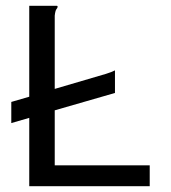

<svg xmlns="http://www.w3.org/2000/svg" viewBox="-20 -643 590 663"><path d="M81 0V-236L19 -218V-291L81 -309V-623H177Q179 -622 179 -620Q179 -616 175 -611.5Q171 -607 169 -589V-336L346 -388Q356 -391 363.5 -394Q371 -397 377 -400V-322L169 -262V-72H497V0Z"/></svg>

Font: Inconsolata SemiExpanded Medium
Style: Regular
Weight: 500
Width: 6
Monospace: yes
Designer: Raph Levien, Cyreal, Brenton Simpson
Foundry: Raph Levien, Cyreal, Google
Version: Version 3.001; ttfautohint (v1.8.2.53-6de2)